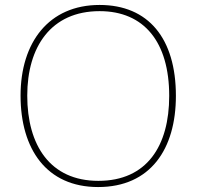

<svg xmlns="http://www.w3.org/2000/svg" viewBox="-20 -745 794 775"><path d="M690 -358C690 -590 579 -725 382 -725C177 -725 63 -574 63 -359C63 -143 168 10 376 10C587 10 690 -143 690 -358ZM90 -359C90 -556 186 -700 382 -700C562 -700 663 -575 663 -358C663 -156 573 -15 377 -15C182 -15 90 -159 90 -359Z"/></svg>

Font: Noto Kufi Arabic Thin
Style: Regular
Weight: 100
Designer: Monotype Design Team, David Williams, Khaled Hosny
Foundry: Google LLC
Version: Version 2.109